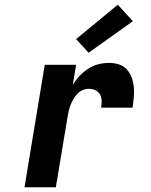

<svg xmlns="http://www.w3.org/2000/svg" viewBox="-20 -795 640 815"><path d="M84 0 170 -520H303L289 -434Q301 -455 318 -473Q335 -491 355.5 -504Q376 -517 398.5 -522.5Q421 -528 444 -528Q465 -528 485 -521.5Q505 -515 518.5 -500Q532 -485 539 -465.5Q546 -446 548 -425Q550 -404 548 -382Q546 -360 543 -338H409Q412 -353 411.5 -367.5Q411 -382 404.5 -394Q398 -406 385 -412Q372 -418 357 -418Q344 -418 331 -412.5Q318 -407 308.5 -397Q299 -387 292 -375Q285 -363 280 -350.5Q275 -338 272 -325.5Q269 -313 267 -300L217 0ZM356 -571 303 -629 480 -775 544 -705Z"/></svg>

Font: Iosevka SS04 XBd Ex
Style: Italic
Weight: 800
Width: 7
Italic angle: -9°
Monospace: yes
Designer: Belleve Invis
Foundry: Belleve Invis
Version: Version 19.0.0; ttfautohint (v1.8.4)